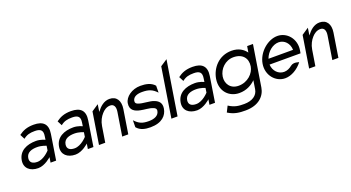

<svg xmlns="http://www.w3.org/2000/svg" viewBox="-54 -1291 3907 2138"><g transform="rotate(-20 1899.0 -222.0)"><path d="M46 -132C32 -45 94 11 191 11C272 11 349 -62 349 -62L339 0H405L452 -299C470 -410 418 -462 305 -462C225 -462 175 -440 128 -405L157 -349C198 -382 235 -391 294 -391C363 -391 390 -366 379 -299L373 -258C373 -258 325 -283 268 -283C159 -283 63 -241 46 -132ZM123 -133C133 -197 193 -214 257 -214C311 -214 362 -192 362 -192L354 -139C354 -139 283 -58 205 -58C150 -58 115 -81 123 -133Z M488 -132C474 -45 536 11 633 11C714 11 791 -62 791 -62L781 0H847L894 -299C912 -410 860 -462 747 -462C667 -462 617 -440 570 -405L599 -349C640 -382 677 -391 736 -391C805 -391 832 -366 821 -299L815 -258C815 -258 767 -283 710 -283C601 -283 505 -241 488 -132ZM565 -133C575 -197 635 -214 699 -214C753 -214 804 -192 804 -192L796 -139C796 -139 725 -58 647 -58C592 -58 557 -81 565 -133Z M913 0H987L1017 -187C1026 -243 1051 -288 1079 -319C1103 -347 1138 -371 1179 -371C1226 -371 1241 -331 1232 -276L1188 0H1260L1305 -284C1320 -379 1280 -443 1196 -443C1130 -443 1080 -397 1042 -345L1055 -432L973 -377Z M1373 -327C1360 -245 1418 -218 1478 -206C1522 -196 1582 -196 1620 -180C1641 -173 1658 -162 1654 -135C1645 -80 1589 -60 1528 -60C1452 -60 1413 -75 1362 -130L1361 -48C1401 0 1459 11 1521 11C1658 11 1719 -57 1731 -135C1741 -199 1709 -229 1666 -247C1612 -271 1528 -264 1476 -286C1459 -293 1446 -302 1450 -327C1458 -375 1509 -391 1564 -391C1640 -391 1685 -376 1736 -321L1737 -403C1696 -451 1632 -462 1570 -462C1469 -462 1384 -399 1373 -327Z M1771 0H1844L1946 -641L1864 -587Z M1929 -132C1915 -45 1977 11 2074 11C2155 11 2232 -62 2232 -62L2222 0H2288L2335 -299C2353 -410 2301 -462 2188 -462C2108 -462 2058 -440 2011 -405L2040 -349C2081 -382 2118 -391 2177 -391C2246 -391 2273 -366 2262 -299L2256 -258C2256 -258 2208 -283 2151 -283C2042 -283 1946 -241 1929 -132ZM2006 -133C2016 -197 2076 -214 2140 -214C2194 -214 2245 -192 2245 -192L2237 -139C2237 -139 2166 -58 2088 -58C2033 -58 1998 -81 2006 -133Z M2390 -245C2368 -103 2462 -9 2582 -9C2666 -9 2729 -45 2775 -90L2759 11C2748 83 2683 124 2591 124C2530 124 2479 122 2409 77L2374 147C2448 193 2509 197 2580 197C2738 197 2816 111 2831 17L2909 -471H2840L2828 -399C2795 -444 2742 -482 2657 -482C2503 -482 2409 -364 2390 -245ZM2468 -245C2481 -330 2555 -407 2652 -407C2760 -407 2815 -338 2800 -245C2788 -167 2709 -88 2602 -88C2501 -88 2456 -167 2468 -245Z M2934 -226C2913 -95 3005 11 3118 11C3191 11 3270 -35 3323 -104C3323 -104 3265 -129 3226 -99C3197 -75 3165 -60 3130 -60C3062 -60 3008 -116 3004 -192H3371L3377 -226C3398 -357 3306 -462 3193 -462C3080 -462 2955 -357 2934 -226ZM3015 -257C3042 -334 3113 -391 3182 -391C3251 -391 3304 -334 3306 -257Z M3403 0H3477L3507 -187C3516 -243 3541 -288 3569 -319C3593 -347 3628 -371 3669 -371C3716 -371 3731 -331 3722 -276L3678 0H3750L3795 -284C3810 -379 3770 -443 3686 -443C3620 -443 3570 -397 3532 -345L3545 -432L3463 -377Z"/></g></svg>

Font: Charger Sport
Style: NrwObl
Weight: 400
Designer: Jasper
Foundry: Cannot Into Space Fonts
Version: Version 1.1